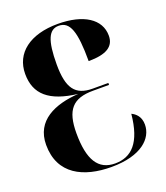

<svg xmlns="http://www.w3.org/2000/svg" viewBox="-135 -818 800 923"><g transform="rotate(-20 264.5 -356.5)"><path d="M277 11C430 11 497 -56 497 -126C497 -167 474 -187 453 -197C439 -53 383 1 299 1C213 1 173 -63 173 -199C173 -318 214 -364 318 -364H400V-374H320C231 -374 197 -421 197 -542C197 -666 219 -714 269 -714C327 -714 347 -655 347 -505C437 -505 480 -531 480 -587C480 -672 399 -724 268 -724C126 -724 39 -658 39 -551C39 -447 103 -391 246 -374C125 -366 17 -321 17 -196C17 -45 135 11 277 11Z"/></g></svg>

Font: Noto Serif Display ExtraCondensed Black
Style: Regular
Weight: 900
Width: 2
Designer: Monotype Design Team
Foundry: Monotype Imaging Inc.
Version: Version 2.009